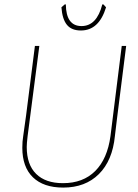

<svg xmlns="http://www.w3.org/2000/svg" viewBox="-20 -845 623 869"><path d="M448 -825 460 -812Q428 -707 346 -707Q304 -707 283 -732.5Q262 -758 258 -812L273 -825H278Q279 -727 349 -727Q418 -727 443 -825ZM551 -637 510 -312 500 -229Q489 -118 427.5 -57Q366 4 266 4Q177 4 129 -42.5Q81 -89 81 -176Q81 -205 85 -229L98 -322L138 -637H158L105 -229Q101 -195 101 -180Q101 -100 143.5 -58Q186 -16 265 -16Q356 -16 411 -71Q466 -126 480 -229L531 -637Z"/></svg>

Font: Alegreya Sans Thin
Style: Italic
Weight: 100
Italic angle: -7°
Designer: Juan Pablo del Peral
Foundry: Huerta Tipografica
Version: Version 2.007